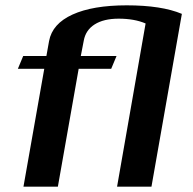

<svg xmlns="http://www.w3.org/2000/svg" viewBox="-20 -700 723 720"><path d="M146 -442H47L67 -490H154L164 -546Q176 -611 252 -645.5Q328 -680 455 -680Q586 -680 662 -648L548 0H419L526 -612Q484 -630 425 -630Q369 -630 335 -608.5Q301 -587 294 -547L283 -490H417L397 -442H275L197 0H68Z"/></svg>

Font: Fahkwang SemiBold
Style: Italic
Weight: 600
Italic angle: -10°
Version: Version 1.000; ttfautohint (v1.6)